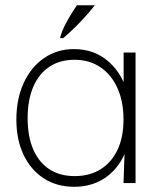

<svg xmlns="http://www.w3.org/2000/svg" viewBox="-20 -699 592 733"><path d="M263 14.1Q196.5 14.1 147 -18.1Q97.5 -50.4 70 -108Q42.5 -165.7 42.5 -242.7Q42.5 -321.7 70.5 -382.4Q98.5 -443.1 148.2 -477.3Q198 -511.6 262.5 -511.6Q340 -511.6 394.8 -463.7Q449.5 -415.9 472 -328.8L452 -315.7V-498.5H497.5V0H451.5L457.5 -172.2L471 -156.1Q457 -101.7 427.5 -63.7Q398 -25.7 356.5 -5.8Q315 14.1 263 14.1ZM265 -26.7Q322.5 -26.7 364.2 -52.9Q406 -79.1 428.8 -127.4Q451.5 -175.7 451.5 -242.7Q451.5 -311.7 428.2 -363Q405 -414.4 363 -442.6Q321 -470.8 264.5 -470.8Q208.5 -470.8 168.5 -444.1Q128.5 -417.4 107 -367.6Q85.5 -317.7 85.5 -247.7Q85.5 -178.2 106.8 -128.9Q128 -79.6 168.2 -53.1Q208.5 -26.7 265 -26.7ZM209 -553.5Q216.5 -580.5 228.8 -604.5Q241 -628.5 253.5 -647.8Q266 -667 273.5 -679H342Q330.5 -664 313 -644Q295.5 -624 272.8 -601Q250 -578 221.5 -553.5Z"/></svg>

Font: Russolo 10pt ExtraLight
Style: Regular
Weight: 200
Designer: Micah Stupak-Hahn
Version: Version 1.000